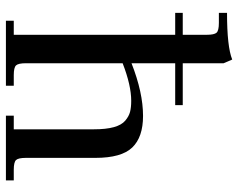

<svg xmlns="http://www.w3.org/2000/svg" viewBox="-96 -690 786 633"><g transform="rotate(90 296.5 -373.0)"><path d="M22 -558.1V-583H94.2V-662.1Q94.2 -687 87.2 -694.6Q80.1 -702.1 55.2 -702.1H22V-729Q133.8 -729 175.8 -746.1L188 -717.8V-583H326.2V-558.1H188V-414.1Q284.7 -452.1 361.8 -452.1Q431.6 -452.1 465.8 -416.5Q500 -380.9 500 -294.9V-65.9Q500 -41 507.1 -33.4Q514.2 -25.9 539.1 -25.9H574.2V0H360.8V-25.9H405.8V-290Q405.8 -330.1 398.7 -355.7Q391.6 -381.3 377.4 -393.3Q363.3 -405.3 348.6 -409.2Q334 -413.1 312 -413.1Q260.7 -413.1 188 -384.8V-65.9Q188 -41 195.1 -33.4Q202.1 -25.9 227.1 -25.9H262.2V0H47.9V-25.9H94.2V-558.1Z"/></g></svg>

Font: Dihjauti S
Style: Bold
Weight: 700
Designer: T. Christopher White
Version: Version 3.0.0